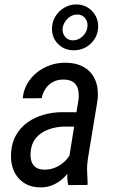

<svg xmlns="http://www.w3.org/2000/svg" viewBox="-20 -815 505 846"><path d="M279.8 -90.3 326.2 -377.9Q328.6 -403.3 323.5 -422.6Q318.4 -441.9 303 -453.1Q287.6 -464.4 259.8 -464.4Q234.4 -464.8 214.4 -454.3Q194.3 -443.8 181.4 -425.3Q168.5 -406.7 163.6 -382.3L80.1 -381.8Q83.5 -417.5 100.3 -446.5Q117.2 -475.6 143.6 -496.3Q169.9 -517.1 202.1 -528.1Q234.4 -539.1 269 -538.6Q318.8 -538.1 352.1 -517.8Q385.3 -497.6 400.1 -461.2Q415 -424.8 410.2 -376L367.2 -115.2Q362.8 -87.4 363.8 -61.5Q364.7 -35.6 366.2 -8.3L365.2 0L280.8 0.5Q275.9 -22 276.4 -44.9Q276.9 -67.9 279.8 -90.3ZM332.5 -320.3 322.3 -256.8 268.6 -257.3Q242.7 -257.3 217 -251.5Q191.4 -245.6 169.7 -233.2Q147.9 -220.7 133.5 -200.4Q119.1 -180.2 115.7 -150.9Q112.8 -127 117.4 -108.2Q122.1 -89.4 136.5 -78.4Q150.9 -67.4 177.2 -67.4Q204.6 -67.4 230 -79.6Q255.4 -91.8 273.7 -112.8Q292 -133.8 297.9 -160.6L311 -119.6Q305.2 -94.2 291.3 -70.6Q277.3 -46.9 257.3 -28.6Q237.3 -10.3 212.6 0.2Q188 10.7 160.2 10.7Q115.7 10.7 85.4 -9.3Q55.2 -29.3 40.5 -63.2Q25.9 -97.2 28.8 -140.1Q31.2 -186 51 -220.2Q70.8 -254.4 102.5 -276.6Q134.3 -298.8 173.6 -309.8Q212.9 -320.8 255.4 -320.8ZM209 -689.5Q209.5 -718.8 224.1 -742.7Q238.8 -766.6 263.2 -781Q287.6 -795.4 316.4 -795.4Q357.4 -795.4 385.3 -766.6Q413.1 -737.8 412.6 -697.3Q412.1 -668 397.5 -644.3Q382.8 -620.6 358.4 -606.9Q334 -593.3 305.2 -593.3Q264.2 -593.3 236.3 -620.8Q208.5 -648.4 209 -689.5ZM255.9 -690.4Q253.9 -669.4 266.6 -653.3Q279.3 -637.2 301.3 -637.2Q325.2 -637.2 344 -655Q362.8 -672.9 365.2 -696.3Q368.2 -717.8 355.5 -734.4Q342.8 -751 320.3 -751Q295.9 -751 277.3 -732.4Q258.8 -713.9 255.9 -690.4Z"/></svg>

Font: Roboto Condensed
Style: Italic
Weight: 400
Italic angle: -12°
Designer: Christian Robertson
Foundry: Google
Version: Version 3.0